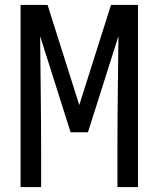

<svg xmlns="http://www.w3.org/2000/svg" viewBox="-20 -755 640 775"><path d="M63 0V-735H172L300 -331L428 -735H537V0H454V-147Q454 -263 455.5 -378.5Q457 -494 458 -609L335 -221H265L142 -609Q143 -494 144.5 -378.5Q146 -263 146 -147V0Z"/></svg>

Font: Zed Mono Extended
Style: Regular
Weight: 400
Width: 7
Monospace: yes
Designer: Belleve Invis
Foundry: Belleve Invis
Version: Version 1.0.0; ttfautohint (v1.8.4)